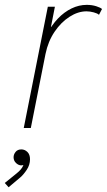

<svg xmlns="http://www.w3.org/2000/svg" viewBox="-68 -540 450 810"><path d="M32.2 0 133.8 -511.7H163.6L147 -426.8H154.3L131.8 -397.5Q149.9 -434.1 176.3 -461.7Q202.6 -489.3 233.9 -504.4Q265.1 -519.5 297.9 -519.5Q319.8 -519.5 338.1 -513.7Q356.4 -507.8 362.3 -502L349.6 -477.5Q343.8 -483.4 327.6 -487.8Q311.5 -492.2 296.9 -492.2Q261.2 -492.2 225.3 -469.2Q189.5 -446.3 162.1 -405.8Q134.8 -365.2 124 -312.5L62 0ZM-31.7 250 -47.9 231.9 1 192.4Q12.7 183.1 19.8 174.6Q26.9 166 30.3 157.5Q33.7 148.9 33.7 139.6H45.9Q41 148.9 35.9 153.3Q30.8 157.7 22 157.7Q10.3 157.7 -0.2 147.9Q-10.7 138.2 -10.7 123.5Q-10.7 111.3 -2.2 100.8Q6.3 90.3 22 90.3Q36.6 90.3 47.6 101.1Q58.6 111.8 58.6 131.8Q58.6 155.8 44.7 176.5Q30.8 197.3 18.1 208Z"/></svg>

Font: Reddit Sans ExtraLight
Style: Italic
Weight: 250
Italic angle: -11.25°
Designer: Stephen Hutchings
Version: Version 1.013